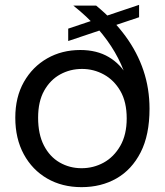

<svg xmlns="http://www.w3.org/2000/svg" viewBox="-20 -763 678 791"><path d="M553 -743V-692L261 -594V-645ZM316 -70Q365 -70 407 -93Q449 -116 475.5 -162Q502 -208 502 -275Q502 -343 476 -388Q450 -433 408 -456Q366 -479 318 -479Q269 -479 228 -456.5Q187 -434 162 -389.5Q137 -345 137 -278Q137 -210 161 -163.5Q185 -117 226 -93.5Q267 -70 316 -70ZM311 -557Q379 -557 428 -528Q477 -499 505 -448H498Q482 -498 453 -548Q424 -598 381.5 -646.5Q339 -695 282 -740H376Q448 -681 497 -614Q546 -547 571 -472.5Q596 -398 596 -315Q596 -207 559.5 -135.5Q523 -64 460 -28Q397 8 316 8Q236 8 174.5 -27.5Q113 -63 78 -127.5Q43 -192 43 -278Q43 -363 78.5 -425.5Q114 -488 174.5 -522.5Q235 -557 311 -557Z"/></svg>

Font: Parkinsans Light
Style: Regular
Weight: 400
Version: Version 1.000